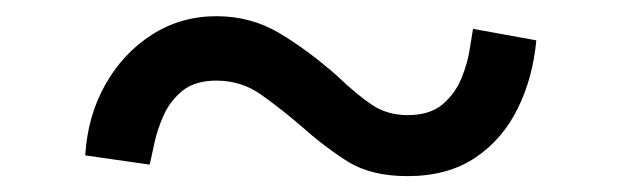

<svg xmlns="http://www.w3.org/2000/svg" viewBox="-20 -412 767 237"><path d="M563.9 -376.4 642 -362.2Q637.8 -316.1 619.1 -278.1Q600.5 -240.1 566.6 -217.3Q532.7 -194.6 483 -194.6Q438.2 -194.6 409.4 -212.5Q380.7 -230.5 350.9 -257.1Q327.4 -277.3 302.7 -294.9Q278.1 -312.5 247.2 -312.5Q220.9 -312.5 205.4 -300.1Q190 -287.6 182 -269.7Q174 -251.8 170.5 -234.9Q166.9 -218 164.8 -208.8L85.2 -220.2Q88.1 -268.5 109.9 -307.4Q131.7 -346.2 167.4 -369.1Q203.1 -392 247.2 -392Q289.8 -392 324.9 -371.1Q360.1 -350.1 396.3 -318.2Q420.8 -294.7 439.6 -282.3Q458.5 -269.9 483 -269.9Q510.7 -269.9 526.3 -283.2Q541.9 -296.5 549.5 -315.2Q557.2 -333.8 559.8 -351.2Q562.5 -368.6 563.9 -376.4Z"/></svg>

Font: Inter UI
Style: Regular
Weight: 400
Designer: Rasmus Andersson
Foundry: rsms
Version: Version 2.2